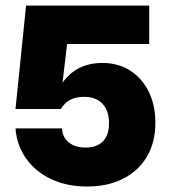

<svg xmlns="http://www.w3.org/2000/svg" viewBox="-20 -672 623 700"><path d="M377.5 -223Q377.5 -268 353.8 -293.5Q330 -319 287 -319Q227 -319 202 -274.5H36.5L75 -651.5H524V-511.5H224.5L208 -370.5Q259 -442.5 353.5 -442.5Q411 -442.5 454.5 -414.8Q498 -387 522.2 -337.8Q546.5 -288.5 546.5 -224.5Q546.5 -153.5 515.8 -101.2Q485 -49 429 -20.5Q373 8 297.5 8Q224 8 167 -18.8Q110 -45.5 75.8 -93.2Q41.5 -141 36.5 -204H206Q207.5 -171.5 230.8 -152.8Q254 -134 292 -134Q333 -134 355.2 -156.5Q377.5 -179 377.5 -223Z"/></svg>

Font: Overused Grotesk ExtraBold
Style: Regular
Weight: 800
Version: Version 0.004